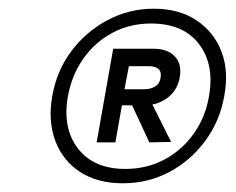

<svg xmlns="http://www.w3.org/2000/svg" viewBox="-20 -732 542 441"><path d="M262 -311Q204 -311 164 -337Q124 -363 107 -408.5Q90 -454 100 -511Q110 -569 143.5 -614Q177 -659 226.5 -685.5Q276 -712 333 -712Q391 -712 431 -685.5Q471 -659 488.5 -614Q506 -569 495 -511Q485 -454 451.5 -408.5Q418 -363 369 -337Q320 -311 262 -311ZM323 -405 277 -504H324L373 -406ZM268 -344Q317 -344 357.5 -365.5Q398 -387 425 -425Q452 -463 460 -511Q473 -584 437 -631Q401 -678 327 -678Q278 -678 238 -656.5Q198 -635 171.5 -597.5Q145 -560 136 -511Q123 -438 159 -391Q195 -344 268 -344ZM202 -405 240 -620H333Q365 -620 381.5 -602.5Q398 -585 393 -555Q388 -525 365 -507.5Q342 -490 310 -490H260L245 -405ZM266 -527H312Q326 -527 336.5 -533.5Q347 -540 349 -554Q351 -568 343.5 -574Q336 -580 322 -580H276Z"/></svg>

Font: DM Sans 24pt Light
Style: Italic
Weight: 300
Italic angle: -10°
Designer: Colophon Foundry, Jonny Pinhorn
Foundry: Colophon Foundry
Version: Version 4.004;gftools[0.9.30]